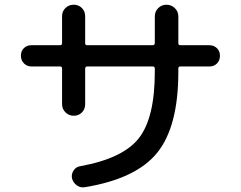

<svg xmlns="http://www.w3.org/2000/svg" viewBox="-20 -785 1040 829"><path d="M116.2 -498Q96.7 -498 83.5 -511.2Q70.3 -524.4 70.3 -544.4Q70.3 -564.5 83 -577.1Q95.7 -589.8 116.2 -589.8H239.3Q248 -589.8 248 -598.6V-714.8Q248 -736.3 262.7 -750.5Q277.3 -764.6 298.3 -764.6Q319.3 -764.6 333.5 -750.5Q347.7 -736.3 347.7 -714.8V-598.6Q347.7 -589.8 356.4 -589.8H638.7Q647.5 -589.8 648.4 -598.6V-713.9Q648.4 -735.4 663.1 -750Q677.7 -764.6 698.7 -764.6Q719.7 -764.6 734.9 -750Q750 -735.4 750 -713.9V-598.6Q750 -589.8 758.8 -589.8H883.8Q903.3 -589.8 916.5 -577.1Q929.7 -564.5 929.7 -544.4Q929.7 -524.4 917 -511.2Q904.3 -498 883.8 -498H758.8Q750 -498 750 -489.3V-474.6Q750 -238.3 658.7 -125.5Q567.4 -12.7 345.7 23.4Q327.1 26.4 311.5 15.1Q295.9 3.9 291 -14.6Q287.1 -32.2 297.4 -48.3Q307.6 -64.5 326.2 -67.4Q510.7 -100.6 579.6 -188.5Q648.4 -276.4 648.4 -474.6V-489.3Q648.4 -498 638.7 -498H356.4Q348.6 -498 347.7 -489.3V-335Q347.7 -313.5 333.5 -299.3Q319.3 -285.2 298.3 -285.2Q277.3 -285.2 262.7 -299.8Q248 -314.5 248 -335V-489.3Q248 -498 239.3 -498Z"/></svg>

Font: Rounded Mgen+ 2p medium
Style: Regular
Weight: 500
Designer: [Source Han Sans]
Ryoko NISHIZUKA  (kana & ideographs); Paul D. Hunt (Latin, Greek & Cyrillic); Wenlong ZHANG  (bopomofo
Version: Version 1.059.20150602